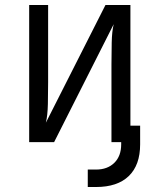

<svg xmlns="http://www.w3.org/2000/svg" viewBox="-20 -570 640 770"><path d="M97 0V-550H173V-240Q173 -198 172 -152.5Q171 -107 164 -78L403 -550H503V-66H542V9Q542 92 496.5 136Q451 180 365 180H332V110H365Q411 110 438.5 83Q466 56 466 9V0H427V-311Q427 -353 428 -399Q429 -445 436 -473L197 0Z"/></svg>

Font: Pitagon Sans Mono Light
Style: Regular
Weight: 300
Monospace: yes
Designer: Travis Tran
Foundry: Pitagon
Version: Version 1.001; ttfautohint (v1.8.4.7-5d5b);gftools[0.9.26]